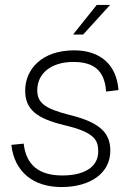

<svg xmlns="http://www.w3.org/2000/svg" viewBox="-20 -746 546 778"><path d="M276 -606H317L426 -726H372ZM229 12C347 12 427 -45 427 -135C427 -200 395 -248 263 -280C160 -306 131 -330 131 -381C131 -447 186 -495 277 -495C362 -495 404 -459 410 -375L460 -381C453 -483 387 -542 281 -542C148 -542 82 -464 82 -379C82 -303 128 -266 240 -239C363 -210 378 -179 378 -132C378 -69 321 -35 233 -35C139 -35 86 -76 76 -164L26 -159C38 -50 115 12 229 12Z"/></svg>

Font: Geist ExtraLight
Style: Italic
Weight: 200
Italic angle: -12°
Designer: Basement.studio, Andrés Briganti, Mateo Zaragoza
Foundry: Basement.studio, Vercel, Andrés Briganti, Guido Ferreyra, Mateo Zaragoza
Version: Version 1.500